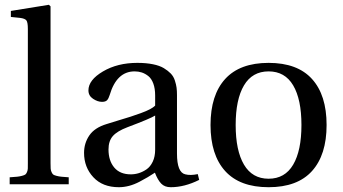

<svg xmlns="http://www.w3.org/2000/svg" viewBox="-20 -762 1418 794"><path d="M20 0V-28.8Q40.5 -30.3 50.8 -31.2Q61 -32.2 71 -34.9Q81.1 -37.6 84.7 -40.3Q88.4 -43 91.6 -50.3Q94.7 -57.6 95 -64.9Q95.2 -72.3 95.2 -86.9V-642.1Q95.2 -669.9 89.1 -677.7Q83 -685.5 63 -688L24.9 -691.9V-716.8L182.1 -742.2L189 -735.8V-86.9Q189 -72.8 189.5 -65.2Q189.9 -57.6 193.1 -50.5Q196.3 -43.5 199.7 -40.5Q203.1 -37.6 213.4 -34.9Q223.6 -32.2 233.9 -31.2Q244.1 -30.3 264.2 -28.8V0Z M327.6 -129.9Q327.6 -169.9 349.4 -201.9Q371.1 -233.9 420.9 -249Q434.6 -253.4 468.5 -263.7Q502.4 -273.9 520 -279.5Q537.6 -285.2 561.8 -293.9Q585.9 -302.7 600.1 -310.3Q614.3 -317.9 621.6 -325.2V-367.2Q621.6 -396 614 -416.5Q606.4 -437 593.5 -447.3Q580.6 -457.5 566.7 -462.2Q552.7 -466.8 536.6 -466.8Q462.4 -466.8 433.6 -369.1Q429.2 -354.5 422.9 -347.7Q416.5 -340.8 401.9 -340.8Q383.8 -340.8 364.7 -353.5Q345.7 -366.2 345.7 -388.2Q345.7 -431.2 405.8 -466.6Q465.8 -502 547.9 -502Q584.5 -502 612.3 -496.3Q640.1 -490.7 657.5 -480.2Q674.8 -469.7 686.3 -457.8Q697.8 -445.8 703.1 -429.2Q708.5 -412.6 710.2 -399.4Q711.9 -386.2 711.9 -369.1V-127Q711.9 -48.3 746.6 -41Q767.1 -35.6 797.9 -42L803.7 -18.1Q743.2 12.2 686 12.2Q661.1 12.2 646.7 -2.7Q632.3 -17.6 620.6 -47.9Q601.6 -35.6 590.6 -29.1Q579.6 -22.5 557.4 -10.7Q535.2 1 513.7 6.6Q492.2 12.2 471.7 12.2Q404.3 12.2 366 -29.1Q327.6 -70.3 327.6 -129.9ZM428.7 -144Q428.7 -97.7 452.4 -69.3Q476.1 -41 521 -41Q537.6 -41 553.7 -45.9Q569.8 -50.8 585.7 -61.5Q601.6 -72.3 611.6 -93.3Q621.6 -114.3 621.6 -143.1V-284.2Q603 -272 506.8 -235.8Q464.4 -219.7 446.5 -199.2Q428.7 -178.7 428.7 -144Z M911.1 -54.7Q850.6 -121.6 850.6 -245.1Q850.6 -368.7 911.1 -435.3Q971.7 -502 1090.8 -502Q1210 -502 1270.3 -435.3Q1330.6 -368.7 1330.6 -245.1Q1330.6 -121.6 1270.3 -54.7Q1210 12.2 1090.8 12.2Q971.7 12.2 911.1 -54.7ZM989 -408.9Q954.6 -351.1 954.6 -245.1Q954.6 -139.2 989 -81.1Q1023.4 -22.9 1090.8 -22.9Q1158.2 -22.9 1192.4 -81.1Q1226.6 -139.2 1226.6 -245.1Q1226.6 -351.1 1192.4 -408.9Q1158.2 -466.8 1090.8 -466.8Q1023.4 -466.8 989 -408.9Z"/></svg>

Font: Heuristica
Style: Regular
Weight: 400
Version: Version 1.0.2